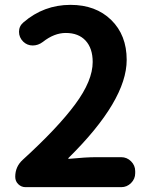

<svg xmlns="http://www.w3.org/2000/svg" viewBox="-20 -774 629 794"><path d="M85.9 0Q68.4 0 55.7 -12.2Q43 -24.4 43 -43Q43 -85 74.2 -113.3Q218.8 -245.1 291 -342.8Q363.3 -440.4 363.3 -517.6Q363.3 -574.2 334 -606Q304.7 -637.7 252 -637.7Q204.1 -637.7 157.2 -600.6Q137.7 -585.9 115.2 -585.9Q92.8 -585.9 76.2 -601.6Q58.6 -619.1 58.6 -642.6Q58.6 -666 77.1 -681.6Q161.1 -753.9 271.5 -753.9Q376 -753.9 439.9 -691.4Q503.9 -628.9 503.9 -526.4Q503.9 -358.4 263.7 -121.1Q261.7 -120.1 262.7 -118.2Q263.7 -116.2 265.6 -117.2Q335 -124 377.9 -124H481.4Q504.9 -124 522 -106.9Q539.1 -89.8 539.1 -66.4V-57.6Q539.1 -34.2 522 -17.1Q504.9 0 481.4 0Z"/></svg>

Font: Gen Jyuu Gothic P Bold
Style: Bold
Weight: 700
Designer: [Source Han Sans]
Ryoko NISHIZUKA  (kana & ideographs); Paul D. Hunt (Latin, Greek & Cyrillic); Wenlong ZHANG  (bopomofo
Version: Version 1.002.20150607